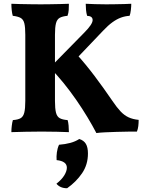

<svg xmlns="http://www.w3.org/2000/svg" viewBox="-20 -699 771 1020"><path d="M492 7.8Q471.6 -31.4 444.4 -76.6Q417.2 -121.8 384.8 -168.6Q352.4 -215.4 316.7 -259.3Q281 -303.2 245 -339.6L428.6 -526.6Q471.6 -570 472.1 -591.8Q472.6 -613.6 442.8 -615Q438.6 -629.2 437 -646.5Q435.4 -663.8 435.4 -679Q453.2 -678 484.1 -677Q515 -676 544.4 -676Q564.4 -676 590.7 -676.5Q617 -677 640.8 -677.5Q664.6 -678 677.4 -679Q677.4 -664.8 675.2 -645.6Q673 -626.4 668.4 -615Q644.6 -613.6 622.3 -605.4Q600 -597.2 576.8 -580.4Q553.6 -563.6 527 -535.2L363.4 -363.6L385 -413.4Q434.8 -358.4 482.3 -295.4Q529.8 -232.4 577.6 -162.4Q600.8 -128 620.7 -107Q640.6 -86 663.3 -75.6Q686 -65.2 716.6 -62.2Q716.6 -45.2 714.7 -29.1Q712.8 -13 707.4 0Q688.4 0 660 0.3Q631.6 0.6 599.5 1.6Q567.4 2.6 539 3.9Q510.6 5.2 492 7.8ZM40.4 3Q40.4 -13 42.6 -31.2Q44.8 -49.4 48.4 -61Q75.4 -63 89.5 -71.1Q103.6 -79.2 109 -100.7Q114.4 -122.2 114.4 -163V-514.2Q114.4 -554.4 109.3 -575Q104.2 -595.6 89.8 -603.7Q75.4 -611.8 47.8 -615Q44.2 -627.2 42.3 -644.8Q40.4 -662.4 40.4 -679Q57.2 -678 85.3 -677.5Q113.4 -677 143.4 -676.5Q173.4 -676 196.2 -676Q219 -676 246.4 -676.5Q273.8 -677 299.9 -677.5Q326 -678 346 -679Q346 -661.8 345 -645.7Q344 -629.6 338.6 -615Q311.6 -612.4 297.2 -604.3Q282.8 -596.2 277.4 -575.3Q272 -554.4 272 -514.2V-163Q272 -122.2 277.4 -100.7Q282.8 -79.2 297.5 -71.1Q312.2 -63 339.2 -61Q342.8 -50 344.4 -31.8Q346 -13.6 346 3Q320.8 2 282.9 1Q245 0 202.2 0Q159.4 0 115.6 1Q71.8 2 40.4 3ZM401.2 39.4Q425.4 47 436.3 65.4Q447.2 83.8 447.2 116.6Q447.2 175.8 415.9 221.5Q384.6 267.2 336.6 301Q299.8 301.2 279.8 277Q308.4 254.4 321.8 232.1Q335.2 209.8 335.2 191.8Q335.2 157.4 280.8 151.6Q279.2 132.8 282.1 110.7Q285 88.6 293.6 70Q326.8 67.4 353.7 60.1Q380.6 52.8 401.2 39.4Z"/></svg>

Font: Vollkorn
Style: Regular
Weight: 400
Designer: Friedrich Althausen
Foundry: Friedrich Althausen
Version: Version 4.104